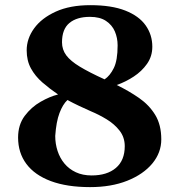

<svg xmlns="http://www.w3.org/2000/svg" viewBox="-20 -728 716 762"><path d="M337.4 14.6Q245.6 14.6 181.6 -9.3Q117.7 -33.2 84.7 -77.4Q51.8 -121.6 51.8 -182.1Q51.8 -232.9 78.1 -268.1Q104.5 -303.2 141.4 -324.2Q178.2 -345.2 210.4 -353Q176.3 -376.5 147.9 -401.1Q119.6 -425.8 102.8 -456.5Q85.9 -487.3 85.9 -528.3Q85.9 -574.7 115.5 -615.5Q145 -656.2 201.4 -681.9Q257.8 -707.5 338.4 -707.5Q422.9 -707.5 477.3 -686Q531.7 -664.6 558.1 -627.2Q584.5 -589.8 584.5 -542.5Q584.5 -504.4 563.5 -474.6Q542.5 -444.8 510.3 -423.8Q478 -402.8 443.4 -390.6Q492.2 -366.7 532.2 -338.9Q572.3 -311 596.2 -271.7Q620.1 -232.4 620.1 -174.8Q620.1 -122.1 584.5 -79.1Q548.8 -36.1 485.1 -10.7Q421.4 14.6 337.4 14.6ZM395 -413.1Q416.5 -427.2 431.6 -457.8Q446.8 -488.3 446.8 -547.9Q446.8 -577.6 435.8 -603.3Q424.8 -628.9 400.6 -645Q376.5 -661.1 336.9 -661.1Q284.7 -661.1 255.4 -636.7Q226.1 -612.3 226.1 -560.1Q226.1 -531.2 242.9 -508.5Q259.8 -485.8 296.9 -463.4Q334 -440.9 395 -413.1ZM343.8 -31.7Q404.8 -31.7 439.9 -61.5Q475.1 -91.3 475.1 -147.9Q475.1 -183.1 454.6 -209.5Q434.1 -235.8 403.1 -254.6Q372.1 -273.4 341.3 -286.1Q317.9 -296.4 294.2 -307.6Q270.5 -318.8 247.6 -331.1Q229 -313.5 216.1 -279.3Q203.1 -245.1 199.2 -188.5Q199.2 -157.2 208.5 -128.9Q217.8 -100.6 235.8 -78.9Q253.9 -57.1 281 -44.4Q308.1 -31.7 343.8 -31.7Z"/></svg>

Font: Gelasio
Style: Regular
Weight: 400
Designer: Eben Sorkin
Foundry: Eben Sorkin
Version: Version 1.008